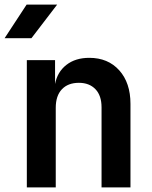

<svg xmlns="http://www.w3.org/2000/svg" viewBox="-39 -810 659 830"><path d="M77 0V-550H199V-447Q209 -499 248 -529.5Q287 -560 347 -560Q428 -560 476.5 -506Q525 -452 525 -361V0H400V-346Q400 -397 373.5 -424.5Q347 -452 302 -452Q255 -452 228.5 -424Q202 -396 202 -344V0ZM-19 -645 76 -790H208L97 -645Z"/></svg>

Font: JetBrains Mono NL
Style: Bold
Weight: 700
Monospace: yes
Designer: Philipp Nurullin, Konstantin Bulenkov
Foundry: JetBrains
Version: Version 2.305; ttfautohint (v1.8.4.7-5d5b)